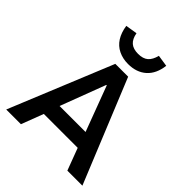

<svg xmlns="http://www.w3.org/2000/svg" viewBox="-254 -1089 1237 1237"><g transform="rotate(45 364.5 -470.5)"><path d="M17 0 306 -705H423L711 0H574L500 -197L554 -151H173L226 -197L151 0ZM361 -568 234 -232 214 -259H512L491 -232L365 -568ZM365 -762Q316 -762 277 -781Q238 -800 214.5 -837Q191 -874 183 -928L263 -941Q271 -896 295.5 -875Q320 -854 364 -854Q409 -854 433 -875Q457 -896 468 -940L547 -928Q537 -847 489 -804.5Q441 -762 365 -762Z"/></g></svg>

Font: Nunito Sans 7pt SemiCondensed
Style: Bold
Weight: 700
Width: 4
Designer: Vernon Adams
Foundry: Vernon Adams
Version: Version 3.101;gftools[0.9.27]